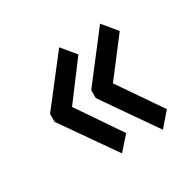

<svg xmlns="http://www.w3.org/2000/svg" viewBox="-90 -504 554 545"><g transform="rotate(-30 187.5 -231.0)"><path d="M166 -56 45 -229V-255L162 -406L199 -361L109 -241L205 -100ZM300 -56 180 -229V-255L296 -406L334 -360L243 -241L339 -101Z"/></g></svg>

Font: Inconsolata Condensed Medium
Style: Regular
Weight: 500
Width: 3
Monospace: yes
Designer: Raph Levien, Cyreal, Brenton Simpson
Foundry: Raph Levien, Cyreal, Google
Version: Version 3.100; ttfautohint (v1.8.4.7-5d5b)